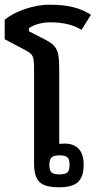

<svg xmlns="http://www.w3.org/2000/svg" viewBox="-57 -782 410 817"><path d="M88 -86V-489Q88 -527 82.5 -541Q77 -555 54 -567L-37 -615V-698Q-3 -726 50.5 -744Q104 -762 154 -762Q210 -762 252.5 -752Q295 -742 330 -719L290 -655Q239 -687 156 -687Q130 -687 105.5 -680Q81 -673 66 -662V-649L136 -613Q164 -599 176 -583.5Q188 -568 191.5 -546.5Q195 -525 195 -483V-170Q204 -171 219 -171Q257 -171 278 -148.5Q299 -126 299 -81Q299 -31 275.5 -8Q252 15 194 15Q134 15 111 -7.5Q88 -30 88 -86ZM239 -81Q239 -104 230 -112.5Q221 -121 196 -121Q172 -121 162.5 -112Q153 -103 153 -81Q153 -57 162 -48.5Q171 -40 196 -40Q221 -40 230 -48.5Q239 -57 239 -81Z"/></svg>

Font: Pridi
Style: Regular
Weight: 400
Designer: Katatrad Team
Foundry: CadsonDemak
Version: Version 1.001